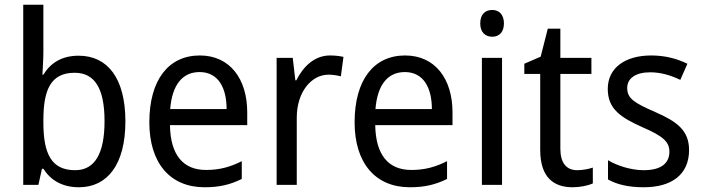

<svg xmlns="http://www.w3.org/2000/svg" viewBox="-20 -846 2968 810"><path d="M163 -629V-826H78V-66H142L157 -134H163C193 -87 241 -56 313 -56C433 -56 509 -152 509 -334C509 -517 433 -611 312 -611C240 -611 193 -580 163 -531H159C160 -556 163 -593 163 -629ZM295 -539C381 -539 421 -471 421 -335C421 -198 380 -128 297 -128C197 -128 163 -197 163 -329V-339C163 -467 194 -539 295 -539Z M823 -612C691 -612 610 -509 610 -330C610 -160 696 -56 843 -56C906 -56 951 -67 1000 -91V-166C950 -141 906 -129 849 -129C752 -129 699 -193 697 -318H1023V-372C1023 -513 950 -612 823 -612ZM822 -542C901 -542 936 -475 936 -386H698C706 -487 749 -542 822 -542Z M1372 -612C1308 -612 1260 -567 1230 -507H1226L1215 -602H1147V-66H1232V-350C1232 -457 1293 -531 1366 -531C1383 -531 1403 -528 1418 -524L1429 -606C1412 -610 1391 -612 1372 -612Z M1689 -612C1557 -612 1476 -509 1476 -330C1476 -160 1562 -56 1709 -56C1772 -56 1817 -67 1866 -91V-166C1816 -141 1772 -129 1715 -129C1618 -129 1565 -193 1563 -318H1889V-372C1889 -513 1816 -612 1689 -612ZM1688 -542C1767 -542 1802 -475 1802 -386H1564C1572 -487 1615 -542 1688 -542Z M2057 -804C2027 -804 2006 -786 2006 -747C2006 -710 2027 -691 2057 -691C2085 -691 2106 -710 2106 -747C2106 -785 2085 -804 2057 -804ZM2098 -602H2013V-66H2098Z M2415 -128C2370 -128 2344 -158 2344 -219V-534H2475V-602H2344V-725H2291L2261 -607L2192 -577V-534H2259V-214C2259 -96 2317 -56 2396 -56C2427 -56 2461 -63 2481 -72V-139C2464 -133 2438 -128 2415 -128Z M2887 -213C2887 -297 2834 -334 2745 -373C2656 -412 2626 -430 2626 -475C2626 -515 2661 -541 2723 -541C2768 -541 2811 -528 2850 -509L2880 -577C2835 -599 2785 -612 2727 -612C2618 -612 2544 -560 2544 -471C2544 -385 2600 -350 2691 -309C2779 -271 2804 -247 2804 -206C2804 -158 2770 -128 2696 -128C2640 -128 2582 -148 2545 -170V-89C2582 -68 2630 -56 2696 -56C2814 -56 2887 -110 2887 -213Z"/></svg>

Font: Noto Sans Malayalam UI SemiCondensed
Style: Regular
Weight: 400
Width: 4
Designer: Jelle Bosma - Monotype Design Team
Foundry: Monotype Imaging Inc.
Version: Version 2.104